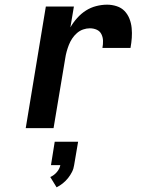

<svg xmlns="http://www.w3.org/2000/svg" viewBox="-20 -548 640 821"><path d="M90 0 176 -520H296L281 -431Q293 -452 310 -471Q327 -490 347.5 -503Q368 -516 391.5 -522Q415 -528 438 -528Q459 -528 479 -521.5Q499 -515 512.5 -501Q526 -487 533.5 -468Q541 -449 543 -428Q545 -407 543.5 -386Q542 -365 538 -343H418Q421 -359 420.5 -374Q420 -389 413.5 -402Q407 -415 393.5 -421Q380 -427 364 -427Q350 -427 335.5 -422Q321 -417 309 -406.5Q297 -396 288.5 -383Q280 -370 274.5 -356Q269 -342 265 -327.5Q261 -313 259 -299L209 0ZM222 253 195 209Q211 202 223 188Q235 174 238 158H198L214 58H314L297 158Q295 173 288 187Q281 201 271 213.5Q261 226 248.5 236Q236 246 222 253Z"/></svg>

Font: Iosevka SS04 Extended
Style: Bold Italic
Weight: 700
Width: 7
Italic angle: -9°
Monospace: yes
Designer: Belleve Invis
Foundry: Belleve Invis
Version: Version 19.0.0; ttfautohint (v1.8.4)